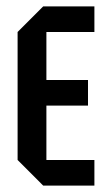

<svg xmlns="http://www.w3.org/2000/svg" viewBox="-20 -580 330 600"><path d="M115 0 35 -80V-480L115 -560H275V-480H125V-330H255V-250H125V-80H275V0Z"/></svg>

Font: Tektur Condensed
Style: Regular
Weight: 400
Width: 3
Designer: Adam Jagosz
Foundry: Adam Jagosz
Version: Version 1.005;gftools[0.9.30]